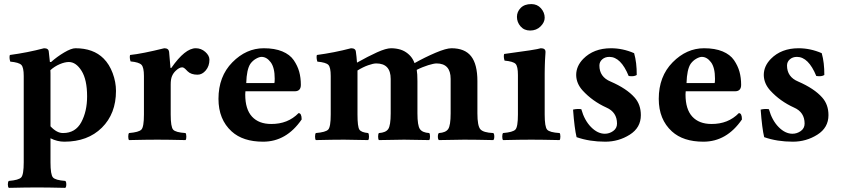

<svg xmlns="http://www.w3.org/2000/svg" viewBox="-20 -678 4091 932"><path d="M95.2 -309.1Q95.2 -351.1 83.5 -363Q71.8 -375 29.8 -378.9Q23.9 -397.9 27.8 -411.1Q112.8 -422.4 193.8 -443.8Q215.8 -443.8 216.8 -426.8Q219.7 -404.8 222.2 -377H228Q256.8 -402.8 291.5 -423.3Q326.2 -443.8 346.2 -443.8Q433.1 -443.8 482.9 -394Q510.7 -366.2 526.9 -323Q543 -279.8 543 -236.8Q543 -126 474.4 -58.1Q405.8 9.8 292 9.8Q257.8 9.8 225.1 -6.8V109.9Q225.1 169.9 237.1 183.3Q249 196.8 296.9 200.2Q301.8 204.1 301.8 217Q301.8 230 296.9 233.9Q210.9 231.9 160.2 231.9Q106.9 231.9 22.9 233.9Q18.1 230 18.1 217Q18.1 204.1 22.9 200.2Q70.8 196.3 83 183.1Q95.2 169.9 95.2 109.9ZM225.1 -64.9Q255.9 -31.7 286.1 -32.2Q346.2 -32.2 374.5 -84.7Q402.8 -137.2 402.8 -210Q402.8 -291 376 -334Q349.1 -377 314 -377Q294.9 -377 270 -366.5Q245.1 -356 224.6 -337.4Q225.1 -329.1 225.1 -321.3Z M808.6 -268.1V-122.1Q808.6 -62 820.6 -48.6Q832.5 -35.2 880.4 -32.2Q884.3 -28.3 884.5 -15.1Q884.8 -2 880.4 2Q794.4 0 743.7 0Q690.4 0 606.4 2Q602.5 -2 602.5 -14.9Q602.5 -27.8 606.4 -32.2Q654.3 -36.1 666.5 -49.1Q678.7 -62 678.7 -122.1V-309.1Q678.7 -351.1 666.7 -363.5Q654.8 -376 613.8 -379.9Q607.9 -397.9 611.3 -411.1Q669.4 -417 777.3 -443.8Q798.3 -443.8 800.8 -426.8Q805.7 -377.9 807.6 -348.1H811.5Q878.4 -444.3 930.7 -443.8Q956.5 -443.8 976.6 -426Q996.6 -408.2 996.6 -388.2Q996.6 -357.4 979 -336.4Q961.4 -315.4 939 -315.4Q907.2 -315.4 890.6 -332Q888.7 -334 885.3 -337.4Q881.8 -340.8 879.9 -342.8Q877.9 -344.7 875 -346.9Q872.1 -349.1 869.6 -350.1Q867.2 -351.1 864.3 -351.1Q850.1 -351.1 832.5 -334Q820.8 -322.8 814.7 -307.9Q808.6 -293 808.6 -268.1Z M1175.3 -274.9H1311.5Q1313.5 -276.9 1313.5 -295.9Q1313.5 -350.1 1293.9 -376Q1274.4 -401.9 1249.5 -401.9Q1238.3 -401.9 1222.4 -392.8Q1206.5 -383.8 1195.3 -368.2Q1177.2 -340.8 1175.3 -274.9ZM1429.2 -128.9Q1444.3 -128.9 1444.3 -98.1Q1370.1 9.8 1257.3 9.8Q1159.2 9.8 1104.5 -40Q1040.5 -98.1 1040.5 -198.2Q1040.5 -307.1 1107.9 -375.5Q1175.3 -443.8 1260.3 -443.8Q1313.5 -443.8 1350.3 -428.5Q1387.2 -413.1 1405.8 -386Q1424.3 -358.9 1432.4 -329.8Q1440.4 -300.8 1440.4 -266.1Q1440.4 -235.4 1411.6 -234.9H1171.4Q1171.4 -232.9 1170.9 -228Q1170.4 -223.1 1170.4 -219.2Q1170.4 -147.5 1203.4 -111.8Q1236.3 -76.2 1296.4 -76.2Q1377.4 -75.7 1429.2 -128.9Z M1715.3 -122.1Q1715.3 -63 1724.4 -49.1Q1733.4 -35.2 1767.1 -32.2Q1771 -28.3 1771.2 -15.1Q1771.5 -2 1767.1 2Q1681.2 0 1650.4 0Q1597.2 0 1513.2 2Q1509.3 -2 1509.3 -14.9Q1509.3 -27.8 1513.2 -32.2Q1561 -36.1 1573.2 -49.1Q1585.4 -62 1585.4 -122.1V-309.1Q1585.4 -351.1 1574 -363Q1562.5 -375 1520.5 -378.9Q1514.6 -397.9 1518.1 -411.1Q1603 -422.4 1684.1 -443.8Q1706.1 -443.8 1707.5 -426.8Q1710.9 -403.8 1712.9 -374Q1766.6 -404.3 1810.3 -424.1Q1854 -443.8 1878.4 -443.8Q1890.6 -443.8 1902.1 -442.1Q1913.6 -440.4 1923.8 -437.3Q1934.1 -434.1 1942.9 -429.2Q1951.7 -424.3 1959.2 -418.2Q1966.8 -412.1 1973.1 -404.8Q1979.5 -397.5 1984.1 -389.2Q1988.8 -380.9 1992.2 -371.6Q2042.5 -399.9 2094.2 -421.9Q2146 -443.8 2171.4 -443.8Q2236.3 -443.8 2266.8 -405Q2297.4 -366.2 2297.4 -284.2V-127.9Q2297.4 -66.9 2311.8 -50.5Q2326.2 -34.2 2374.5 -32.2Q2379.4 -28.3 2379.4 -15.1Q2379.4 -2 2374.5 2Q2288.6 0 2232.4 0Q2194.3 0 2110.4 2Q2105.5 -2 2105.5 -14.9Q2105.5 -27.8 2110.4 -32.2Q2143.6 -34.2 2155.5 -51.5Q2167.5 -68.8 2167.5 -127.9V-294.9Q2167.5 -370.1 2099.1 -370.1Q2092.8 -370.1 2082.3 -367.9Q2071.8 -365.7 2059.1 -361.8Q2046.4 -357.9 2031.2 -351.8Q2016.1 -345.7 2002.9 -338.9Q2004.4 -331.1 2005.4 -316.4Q2006.3 -301.8 2006.3 -284.2V-127.9Q2006.3 -68.8 2018.3 -51.5Q2030.3 -34.2 2063.5 -32.2Q2067.4 -28.3 2067.4 -15.1Q2067.4 -2 2063.5 2Q1977.5 0 1941.4 0Q1903.3 0 1819.3 2Q1815.4 -2 1815.4 -14.9Q1815.4 -27.8 1819.3 -32.2Q1852.5 -34.2 1864.5 -51.5Q1876.5 -68.8 1876.5 -127.9V-294.9Q1876.5 -370.1 1806.2 -370.1Q1792 -370.1 1767.1 -361.3Q1742.2 -352.5 1715.3 -335.9Q1715.3 -326.2 1715.3 -321.3Z M2624 -122.1Q2624 -62 2636 -48.6Q2647.9 -35.2 2696.3 -32.2Q2700.2 -28.3 2700.2 -15.1Q2700.2 -2 2696.3 2Q2610.4 0 2559.1 0Q2505.9 0 2421.9 2Q2418 -2 2418 -14.9Q2418 -27.8 2421.9 -32.2Q2469.7 -36.1 2481.9 -49.1Q2494.1 -62 2494.1 -122.1V-314Q2494.1 -356 2482.7 -367.9Q2471.2 -379.9 2429.2 -383.8Q2423.3 -402.8 2427.2 -416Q2586.4 -437 2605 -443.8Q2627.9 -443.8 2627.9 -426.8Q2627.9 -425.8 2627.9 -423.6Q2627.9 -421.4 2627.4 -414.8Q2627 -408.2 2626.5 -401.1Q2626 -394 2625.5 -383.8Q2625 -373.5 2624.8 -364Q2624.5 -354.5 2624.3 -343Q2624 -331.5 2624 -321.3ZM2489.3 -596.2Q2489.3 -621.1 2507.6 -639.6Q2525.9 -658.2 2559.1 -658.2Q2587.9 -658.2 2606 -637.7Q2624 -617.2 2624 -591.8Q2624 -569.8 2604 -549.8Q2584 -529.8 2553.2 -529.8Q2524.4 -529.8 2506.8 -550Q2489.3 -570.3 2489.3 -596.2Z M2761.7 -146Q2783.7 -150.9 2801.8 -147.9Q2816.9 -93.8 2848.9 -61.3Q2880.9 -28.8 2916 -28.8Q2938 -28.8 2956.5 -42Q2975.1 -55.2 2975.1 -78.1Q2975.1 -133.3 2923.8 -155.8Q2856 -186.5 2808.1 -238.8Q2777.3 -272.9 2776.9 -314Q2776.9 -356.9 2811 -392.1Q2861.8 -443.8 2945.8 -443.8Q3002.9 -443.8 3058.1 -419.9Q3071.3 -374 3070.8 -314Q3057.6 -305.2 3031.7 -309.1Q2993.7 -401.9 2938 -401.9Q2917 -401.9 2903.3 -389.9Q2889.6 -377.9 2889.6 -359.9Q2889.6 -304.7 2943.8 -282.2Q3021.5 -248.5 3060.1 -205.1Q3090.8 -170.9 3090.8 -119.1Q3090.8 -58.1 3036.9 -24.2Q2982.9 9.8 2918 9.8Q2841.8 9.8 2778.8 -12.2Q2768.6 -54.2 2761.7 -146Z M3312.5 -274.9H3448.7Q3450.7 -276.9 3450.7 -295.9Q3450.7 -350.1 3431.2 -376Q3411.6 -401.9 3386.7 -401.9Q3375.5 -401.9 3359.6 -392.8Q3343.8 -383.8 3332.5 -368.2Q3314.5 -340.8 3312.5 -274.9ZM3566.4 -128.9Q3581.5 -128.9 3581.5 -98.1Q3507.3 9.8 3394.5 9.8Q3296.4 9.8 3241.7 -40Q3177.7 -98.1 3177.7 -198.2Q3177.7 -307.1 3245.1 -375.5Q3312.5 -443.8 3397.5 -443.8Q3450.7 -443.8 3487.5 -428.5Q3524.4 -413.1 3543 -386Q3561.5 -358.9 3569.6 -329.8Q3577.6 -300.8 3577.6 -266.1Q3577.6 -235.4 3548.8 -234.9H3308.6Q3308.6 -232.9 3308.1 -228Q3307.6 -223.1 3307.6 -219.2Q3307.6 -147.5 3340.6 -111.8Q3373.5 -76.2 3433.6 -76.2Q3514.6 -75.7 3566.4 -128.9Z M3672.4 -146Q3694.3 -150.9 3712.4 -147.9Q3727.5 -93.8 3759.5 -61.3Q3791.5 -28.8 3826.7 -28.8Q3848.6 -28.8 3867.2 -42Q3885.7 -55.2 3885.7 -78.1Q3885.7 -133.3 3834.5 -155.8Q3766.6 -186.5 3718.8 -238.8Q3688 -272.9 3687.5 -314Q3687.5 -356.9 3721.7 -392.1Q3772.5 -443.8 3856.4 -443.8Q3913.6 -443.8 3968.8 -419.9Q3981.9 -374 3981.4 -314Q3968.3 -305.2 3942.4 -309.1Q3904.3 -401.9 3848.6 -401.9Q3827.6 -401.9 3814 -389.9Q3800.3 -377.9 3800.3 -359.9Q3800.3 -304.7 3854.5 -282.2Q3932.1 -248.5 3970.7 -205.1Q4001.5 -170.9 4001.5 -119.1Q4001.5 -58.1 3947.5 -24.2Q3893.6 9.8 3828.6 9.8Q3752.4 9.8 3689.5 -12.2Q3679.2 -54.2 3672.4 -146Z"/></svg>

Font: Linux Libertine
Style: Bold
Weight: 700
Designer: Philipp H. Poll
Foundry: Philipp H. Poll
Version: Version 5.0.3